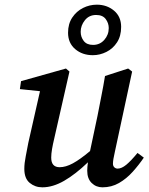

<svg xmlns="http://www.w3.org/2000/svg" viewBox="-20 -787 635 821"><path d="M418 14Q391 14 372 -4.5Q353 -23 353 -57Q353 -72 356 -93Q303 -42 254.5 -14Q206 14 161 14Q130 14 107 -5Q84 -24 84 -65Q84 -89 90 -118.5Q96 -148 101 -176L151 -397L65 -406L70 -440L262 -494L277 -481L212 -195Q206 -170 202.5 -149.5Q199 -129 199 -113Q199 -72 235 -72Q261 -72 291.5 -88.5Q322 -105 365 -141L397 -292Q405 -334 413.5 -376.5Q422 -419 429 -462L528 -494L545 -481L471 -137Q463 -103 463 -87Q463 -77 469 -71.5Q475 -66 483 -66Q500 -66 520 -82.5Q540 -99 568 -133L595 -113Q574 -82 547.5 -52.5Q521 -23 489 -4.5Q457 14 418 14ZM377 -551Q332 -551 301.5 -577Q271 -603 271 -647Q271 -685 289 -712Q307 -739 335 -753Q363 -767 394 -767Q437 -767 467.5 -741.5Q498 -716 498 -672Q498 -633 480.5 -606Q463 -579 435 -565Q407 -551 377 -551ZM378 -595Q407 -595 426 -616.5Q445 -638 445 -667Q445 -688 432 -705.5Q419 -723 391 -723Q361 -723 343 -700.5Q325 -678 325 -651Q325 -629 338 -612Q351 -595 378 -595Z"/></svg>

Font: Source Serif Pro SemiBold
Style: Italic
Weight: 600
Italic angle: -12°
Designer: Frank Grießhammer
Foundry: Adobe Systems Incorporated
Version: Version 3.001;hotconv 1.0.111;makeotfexe 2.5.65597